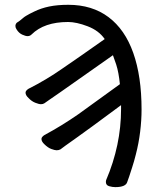

<svg xmlns="http://www.w3.org/2000/svg" viewBox="-20 -746 665 796"><path d="M458 29.8Q445.8 29.8 432.4 25.9Q418.9 22 418.9 7.8L419.9 1Q481.9 -144 481.9 -293.9Q481.9 -308.1 481.9 -310.1Q335 -201.2 296.9 -174.6Q258.8 -147.9 249.5 -140.9Q240.2 -133.8 231 -127Q224.1 -123 214.8 -123Q207 -123 192.6 -128.4Q178.2 -133.8 164.1 -147.9Q151.9 -159.2 151.9 -169.9Q151.9 -178.2 164.1 -186Q236.8 -225.1 304.2 -272Q365.2 -315.9 477.1 -397Q472.2 -445.8 461.9 -478Q454.1 -502 448.2 -517.1Q268.1 -390.1 230.5 -364Q192.9 -337.9 182.9 -331.1Q172.9 -324.2 164.1 -317.9Q158.2 -314 149.9 -314Q141.1 -314 126 -320.1Q110.8 -326.2 98.1 -339.8Q85.9 -351.1 85.9 -361.8Q85.9 -370.1 98.1 -377.9Q171.9 -415 238.8 -461.9Q297.9 -502 414.1 -584Q390.1 -619.1 343.5 -637Q296.9 -654.8 262.2 -654.8Q163.1 -654.8 110.8 -603Q104 -596.2 94.2 -596.2Q85.9 -596.2 72 -602.5Q58.1 -608.9 48.8 -624Q43.9 -630.9 43.9 -638.2Q43.9 -646 49.8 -651.9L62 -660.2L76.2 -671.9Q82 -676.8 89.1 -680.9Q96.2 -685.1 103.5 -689Q110.8 -692.9 122.1 -698.2Q149.9 -711.9 183.8 -719Q217.8 -726.1 263.2 -726.1Q361.8 -726.1 429.9 -675Q498 -624 532.5 -526.6Q566.9 -429.2 566.9 -292Q566.9 -247.1 561 -199.5Q555.2 -151.9 543 -105Q536.1 -77.1 527.8 -51.8Q514.2 -8.8 507.8 7.8Q502 29.8 458 29.8Z"/></svg>

Font: LXGW WenKai Screen
Style: Regular
Weight: 400
Designer: LXGW / Fontworks Inc.
Foundry: LXGW / Fontworks Inc.
Version: Version 1.510;January 18,2025